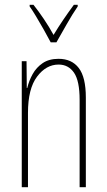

<svg xmlns="http://www.w3.org/2000/svg" viewBox="-20 -834 448 803"><path d="M225 -588Q280 -588 309.5 -549.5Q339 -511 339 -426V-51H313V-416Q313 -496 289.5 -530Q266 -564 225 -564Q173 -564 135 -513.5Q97 -463 97 -362V-51H71V-578H91L92 -466H94Q101 -496 116.5 -524Q132 -552 158.5 -570Q185 -588 225 -588ZM192 -657Q179 -682 162.5 -711Q146 -740 130.5 -766Q115 -792 104 -807V-814H120Q140 -789 163 -755Q186 -721 204 -688Q224 -721 244 -750.5Q264 -780 289 -814H305V-807Q283 -775 259.5 -733.5Q236 -692 216 -657Z"/></svg>

Font: Noto Sans Tamil UI ExtraCondensed Thin
Style: Regular
Weight: 100
Width: 2
Designer: Jelle Bosma - Monotype Design Team
Foundry: Monotype Imaging Inc.
Version: Version 2.004; ttfautohint (v1.8.4.7-5d5b)